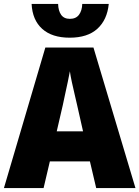

<svg xmlns="http://www.w3.org/2000/svg" viewBox="-20 -958 710 978"><path d="M470 0 438 -136H234L202 0H0L211 -716H456L670 0ZM373 -422Q368 -444 360.5 -476Q353 -508 346 -540Q339 -572 336 -595Q332 -573 325.5 -542Q319 -511 312 -479.5Q305 -448 300 -423L269 -289H403ZM335 -766Q245 -766 195 -811Q145 -856 141 -938H276Q277 -903 291.5 -882.5Q306 -862 336 -862Q367 -862 382.5 -883Q398 -904 399 -938H534Q526 -857 476 -811.5Q426 -766 335 -766Z"/></svg>

Font: Noto Sans SemiCondensed Black
Style: Regular
Weight: 900
Width: 4
Designer: Monotype Design Team
Foundry: Monotype Imaging Inc.
Version: Version 2.013; ttfautohint (v1.8.4.7-5d5b)